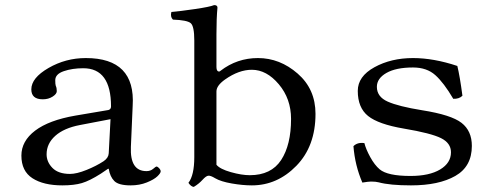

<svg xmlns="http://www.w3.org/2000/svg" viewBox="-20 -718 1960 754"><path d="M414 -250 294 -227Q231 -215 197 -184.5Q163 -154 163 -112Q163 -82 186 -58.5Q209 -35 255 -35Q281 -35 319.5 -50.5Q358 -66 387 -85Q406 -98 407 -116ZM407 -55H404L376 -36Q332 -8 301.5 1Q271 10 225 10Q151 10 107.5 -18Q64 -46 64 -107Q64 -164 118 -205Q172 -246 276 -264L406 -286Q416 -289 416 -300Q416 -450 307 -450Q264 -450 230.5 -438.5Q197 -427 197 -403Q197 -387 199 -381Q203 -373 203 -360Q203 -349 186.5 -338.5Q170 -328 148 -328Q103 -328 103 -367Q103 -412 170.5 -451Q238 -490 317 -490Q513 -490 501 -302L494 -141Q490 -46 555 -46Q571 -46 581.5 -55Q592 -64 594 -64Q599 -64 605 -57.5Q611 -51 611 -45Q611 -38 598 -25.5Q585 -13 556.5 -1.5Q528 10 493 10Q446 10 429 -7Q412 -24 407 -55Z M864 -406Q830 -382 830 -359V-71Q844 -54 886.5 -42Q929 -30 961 -30Q1045 -30 1084 -89.5Q1123 -149 1123 -251Q1123 -330 1075 -387Q1027 -444 969 -444Q918 -444 864 -406ZM846 -440Q911 -490 993 -490Q1079 -490 1149 -429Q1219 -368 1219 -271Q1219 -144 1144 -67Q1069 10 969 10Q933 10 890 2.5Q847 -5 825 -18Q807 -29 798 -28Q789 -27 775 -11.5Q761 4 741 16Q730 15 720 0Q743 -30 743 -101V-559Q743 -615 729 -627Q715 -639 659 -641Q648 -652 653 -671Q688 -674 746 -682.5Q804 -691 821 -698Q834 -698 834 -688Q830 -647 830 -583V-456Q830 -442 835.5 -438.5Q841 -435 846 -440Z M1368 -144Q1384 -160 1411 -156Q1417 -132 1434 -101Q1451 -70 1471 -53Q1502 -27 1592 -27Q1666 -27 1708.5 -52.5Q1751 -78 1751 -120Q1751 -156 1712 -175.5Q1673 -195 1566 -213Q1466 -230 1425.5 -262.5Q1385 -295 1385 -361Q1385 -418 1450.5 -454Q1516 -490 1602 -490Q1683 -490 1776 -459Q1786 -418 1796 -342Q1783 -329 1760 -330Q1723 -393 1689.5 -423Q1656 -453 1602 -453Q1535 -453 1497.5 -431.5Q1460 -410 1460 -377Q1460 -338 1502.5 -319Q1545 -300 1638 -285Q1752 -267 1792.5 -235.5Q1833 -204 1833 -145Q1833 -64 1768 -27Q1703 10 1594 10Q1511 10 1467 -2Q1456 -5 1437 -5Q1427 -5 1403 -1Q1374 -68 1368 -144Z"/></svg>

Font: Libertinus Mono
Style: Regular
Weight: 400
Designer: Philipp H. Poll
Foundry: Khaled Hosny
Version: Version 6.7